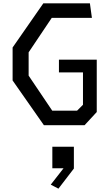

<svg xmlns="http://www.w3.org/2000/svg" viewBox="-20 -750 660 1150"><path d="M243 0H486.5L559.5 -79V-392.5H333V-316.5H477V-122.5L441.5 -87H293L151.5 -297V-436.5L290 -643H530.5L518.5 -730H239.5L55.5 -465.5V-268ZM293.5 258H360.5L284 356L330 380L422.5 259.5V129H293.5Z"/></svg>

Font: FontWithASyntaxHighlighterNightOwl
Style: Regular
Weight: 400
Designer: Riley Cran & the Lettermatic Team
Foundry: Lettermatic
Version: Version 1.000 (FontWithASyntaxHighlighterNightOwl)